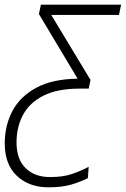

<svg xmlns="http://www.w3.org/2000/svg" viewBox="-43 -552 532 812"><path d="M162.1 240.2Q80.1 240.2 28.6 191.9Q-22.9 143.6 -22.9 54.7Q-22.9 -21 9.5 -82.5Q42 -144 110.4 -180.9Q178.7 -217.8 285.2 -219.2L121.6 -492.7L129.9 -532.2H469.2L460 -488.8H173.8L339.8 -213.9L332 -177.2H293.5Q199.7 -177.2 140.9 -147.5Q82 -117.7 54.4 -66.2Q26.9 -14.6 26.9 50.3Q26.9 121.6 65.4 159.2Q104 196.8 168.5 196.8Q223.1 196.8 260.7 184.1Q298.3 171.4 332 153.3L328.6 201.2Q298.3 216.8 258.8 228.5Q219.2 240.2 162.1 240.2Z"/></svg>

Font: Open Sans Light
Style: Italic
Weight: 300
Italic angle: -12°
Designer: Monotype Design Team
Foundry: Monotype Imaging Inc.
Version: Version 3.003; ttfautohint (v1.8.4)